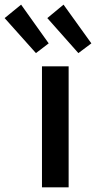

<svg xmlns="http://www.w3.org/2000/svg" viewBox="-105 -808 414 828"><path d="M76 0V-522H191V0ZM233 -579 99 -730 169 -788 289 -621ZM50 -579 -85 -730 -14 -788 105 -621Z"/></svg>

Font: Ubuntu Sans SemiBold
Style: Regular
Weight: 600
Designer: Dalton Maag Ltd
Foundry: Dalton Maag Ltd
Version: Version 1.006; ttfautohint (v1.8.4.7-5d5b)